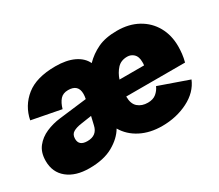

<svg xmlns="http://www.w3.org/2000/svg" viewBox="-98 -723 1080 947"><g transform="rotate(-30 442.0 -250.0)"><path d="M179 10Q101 10 55 -27Q9 -64 9 -129Q9 -177 33 -207.5Q57 -238 95 -254.5Q133 -271 176 -276L333 -295V-296Q336 -311 336 -323Q336 -377 279 -377Q250 -377 234 -359Q218 -341 209 -309L43 -341Q58 -416 116.5 -463Q175 -510 283 -510Q346 -510 388 -490Q430 -470 447 -434Q480 -468 524 -489Q568 -510 634 -510Q702 -510 752.5 -482Q803 -454 830.5 -405Q858 -356 858 -293Q858 -272 855.5 -250Q853 -228 847 -206H512V-205Q512 -164 534 -145Q556 -126 590 -126Q620 -126 638 -141Q656 -156 665 -177L833 -118Q808 -58 741.5 -24.5Q675 9 594 9Q525 9 472.5 -18Q420 -45 392 -93Q367 -50 314 -20Q261 10 179 10ZM614 -374Q578 -374 557 -351Q536 -328 525 -295H665Q666 -300 666 -304.5Q666 -309 666 -314Q666 -345 650.5 -359.5Q635 -374 614 -374ZM189 -151Q189 -111 237 -111Q292 -111 303 -163L314 -210L254 -201Q224 -197 206.5 -186.5Q189 -176 189 -151Z"/></g></svg>

Font: Work Sans ExtraBold
Style: Italic
Weight: 800
Italic angle: -13°
Designer: Wei Huang
Foundry: Wei Huang
Version: Version 2.012; ttfautohint (v1.8.3)